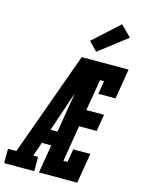

<svg xmlns="http://www.w3.org/2000/svg" viewBox="-192 -1070 861 1152"><g transform="rotate(15 239.0 -494.0)"><path d="M-49 0V-89H3L236 -735H327Q307 -674 286 -612.5Q265 -551 244 -490L168 -265H211L196 -176H138L108 -89H138V0ZM167 0 289 -735H527L496 -548H389L403 -630H378L345 -435H455L437 -330H328L291 -105H316L330 -187H436L405 0ZM311 -788 259 -842 419 -988 485 -922Z"/></g></svg>

Font: Iosevka Slab Extrabold
Style: Italic
Weight: 800
Italic angle: -9°
Monospace: yes
Designer: Belleve Invis
Foundry: Belleve Invis
Version: Version 11.1.0; ttfautohint (v1.8.3)